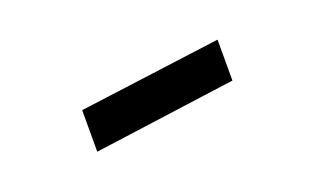

<svg xmlns="http://www.w3.org/2000/svg" viewBox="-29 -342 417 254"><g transform="rotate(-20 179.0 -215.5)"><path d="M79.1 -172.9V-231.4L279.3 -257.8V-200.2Z"/></g></svg>

Font: Crimson Pro ExtraLight Light
Style: Regular
Weight: 300
Version: Version 1.002